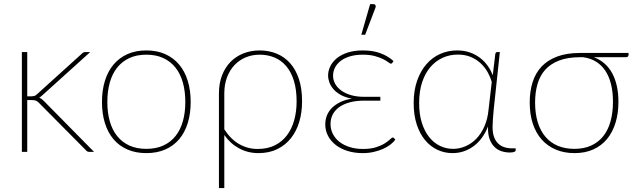

<svg xmlns="http://www.w3.org/2000/svg" viewBox="-20 -750 3144 948"><path d="M114.5 -493V-274.5H137.5Q143 -274.5 149 -276Q155 -277.5 162.5 -284.5L382 -483Q386.5 -488 391.2 -490.5Q396 -493 403.5 -493H425.5L189 -279.5Q185 -275.5 181.2 -272.8Q177.5 -270 173.5 -267.5Q180.5 -265 186 -260.8Q191.5 -256.5 196.5 -251.5L444.5 0H422Q417 0 412.8 -1.5Q408.5 -3 404.5 -8L173 -241.5Q164.5 -250 157.5 -253Q150.5 -256 135.5 -256H114.5V0H88V-493Z M702.5 -501Q755 -501 795.8 -482.8Q836.5 -464.5 864.5 -431.2Q892.5 -398 907 -351Q921.5 -304 921.5 -246.5Q921.5 -189 907 -142.2Q892.5 -95.5 864.5 -62.5Q836.5 -29.5 795.8 -11.8Q755 6 702.5 6Q650 6 609.2 -11.8Q568.5 -29.5 540.5 -62.5Q512.5 -95.5 498 -142.2Q483.5 -189 483.5 -246.5Q483.5 -304 498 -351Q512.5 -398 540.5 -431.2Q568.5 -464.5 609.2 -482.8Q650 -501 702.5 -501ZM702.5 -15Q750.5 -15 786.5 -31.5Q822.5 -48 846.8 -78.5Q871 -109 883 -151.5Q895 -194 895 -246.5Q895 -299 883 -342Q871 -385 846.8 -415.8Q822.5 -446.5 786.5 -463.2Q750.5 -480 702.5 -480Q654.5 -480 618.5 -463.2Q582.5 -446.5 558.2 -415.8Q534 -385 522 -342Q510 -299 510 -246.5Q510 -194 522 -151.5Q534 -109 558.2 -78.5Q582.5 -48 618.5 -31.5Q654.5 -15 702.5 -15Z M1087.5 -111.5Q1119 -62.5 1161 -38.5Q1203 -14.5 1252 -14.5Q1300.5 -14.5 1336.5 -32.2Q1372.5 -50 1396.5 -81.5Q1420.5 -113 1432.5 -156Q1444.5 -199 1444.5 -249.5Q1444.5 -308 1431 -351.5Q1417.5 -395 1393.2 -423.5Q1369 -452 1335.5 -466Q1302 -480 1262 -480Q1225 -480 1193.2 -466.8Q1161.5 -453.5 1138 -428.8Q1114.5 -404 1101 -368.5Q1087.5 -333 1087.5 -289ZM1061 -289Q1061 -338 1076 -377.2Q1091 -416.5 1117.8 -444Q1144.5 -471.5 1181.5 -486.2Q1218.5 -501 1262 -501Q1307 -501 1345.2 -485.5Q1383.5 -470 1411.8 -438.8Q1440 -407.5 1455.8 -360.2Q1471.5 -313 1471.5 -249.5Q1471.5 -195.5 1457.8 -149Q1444 -102.5 1416.8 -68Q1389.5 -33.5 1349.2 -13.8Q1309 6 1256 6Q1203.5 6 1160 -17.8Q1116.5 -41.5 1087.5 -83.5V178.5H1061Z M1932 -60.5Q1923 -48 1907.5 -36Q1892 -24 1871.2 -14.8Q1850.5 -5.5 1825.2 0.2Q1800 6 1771 6Q1730.5 6 1696.5 -4.5Q1662.5 -15 1638 -34Q1613.5 -53 1599.8 -79Q1586 -105 1586 -136Q1586 -159 1594 -179.5Q1602 -200 1618.5 -216.8Q1635 -233.5 1659.5 -245.5Q1684 -257.5 1717 -263Q1684.5 -269 1662.2 -281.5Q1640 -294 1626.2 -310Q1612.5 -326 1606.2 -343.5Q1600 -361 1600 -377.5Q1600 -400 1610.5 -422Q1621 -444 1642.2 -461.8Q1663.5 -479.5 1695.8 -490.2Q1728 -501 1771.5 -501Q1823 -501 1860.2 -486.5Q1897.5 -472 1923 -448.5L1917 -439.5Q1914 -435.5 1910 -435.5Q1906.5 -435.5 1897.5 -442.5Q1888.5 -449.5 1872.2 -457.8Q1856 -466 1831.2 -473Q1806.5 -480 1772 -480Q1734 -480 1706.2 -471.2Q1678.5 -462.5 1660.2 -447.8Q1642 -433 1633.2 -414.5Q1624.5 -396 1624.5 -376.5Q1624.5 -354.5 1635.2 -335.5Q1646 -316.5 1666 -302.2Q1686 -288 1714.2 -280Q1742.5 -272 1777 -272H1858V-253H1777Q1737 -253 1706.2 -244.5Q1675.5 -236 1654.5 -220.8Q1633.5 -205.5 1622.8 -184.5Q1612 -163.5 1612 -138Q1612 -111 1623.8 -88.2Q1635.5 -65.5 1656.5 -49.2Q1677.5 -33 1707 -23.8Q1736.5 -14.5 1772 -14.5Q1811 -14.5 1837.5 -23.2Q1864 -32 1880.8 -42.8Q1897.5 -53.5 1906.2 -62.2Q1915 -71 1919 -71Q1923 -71 1925.5 -68ZM1764 -578.5 1807.5 -729.5H1825Q1831 -729.5 1833.8 -724.5Q1836.5 -719.5 1834 -712.5L1783 -578.5Z M2408 -345Q2400.5 -371 2386.8 -395.2Q2373 -419.5 2352.2 -438.5Q2331.5 -457.5 2303.8 -469Q2276 -480.5 2240.5 -480.5Q2200.5 -480.5 2165.8 -464.8Q2131 -449 2105 -418.8Q2079 -388.5 2064.2 -343.8Q2049.5 -299 2049.5 -241Q2049.5 -185.5 2063 -143.2Q2076.5 -101 2099.5 -72.5Q2122.5 -44 2152.8 -29.5Q2183 -15 2217 -15Q2248.5 -15 2278.2 -27.8Q2308 -40.5 2332 -65.2Q2356 -90 2372 -126.5Q2388 -163 2392.5 -211ZM2526 -17.5V-7Q2526 -3 2519 0Q2512 3 2497 3Q2475.5 3 2456 -3.5Q2436.5 -10 2421.8 -24.2Q2407 -38.5 2398.2 -61.2Q2389.5 -84 2389.5 -116Q2389.5 -118.5 2389.5 -121.2Q2389.5 -124 2390 -126.5Q2364.5 -62 2318 -28Q2271.5 6 2214 6Q2174.5 6 2139.5 -10.5Q2104.5 -27 2078.5 -58.5Q2052.5 -90 2037.5 -136Q2022.5 -182 2022.5 -241Q2022.5 -303 2039.5 -351.5Q2056.5 -400 2085.5 -433.2Q2114.5 -466.5 2153.5 -483.8Q2192.5 -501 2237 -501Q2272 -501 2300.8 -490.8Q2329.5 -480.5 2351.5 -463.2Q2373.5 -446 2389 -423.8Q2404.5 -401.5 2413 -378L2425.5 -483Q2427.5 -493 2435.5 -493H2448L2418 -212.5Q2415.5 -187 2413.8 -163.2Q2412 -139.5 2412 -123.5Q2412 -94.5 2419.2 -74.2Q2426.5 -54 2439.5 -41.5Q2452.5 -29 2470.2 -23.2Q2488 -17.5 2509.5 -17.5Z M2844 -467.5Q2783 -467.5 2740.8 -451.2Q2698.5 -435 2672.2 -405.8Q2646 -376.5 2634 -335.2Q2622 -294 2622 -244Q2622 -189 2635.2 -146.2Q2648.5 -103.5 2673.5 -74.2Q2698.5 -45 2734.5 -30Q2770.5 -15 2816 -15Q2863 -15 2898.8 -31.2Q2934.5 -47.5 2958.5 -77.5Q2982.5 -107.5 2994.5 -150.8Q3006.5 -194 3006.5 -248Q3006.5 -295.5 2997 -334Q2987.5 -372.5 2969 -400.5Q2950.5 -428.5 2923 -445.5Q2895.5 -462.5 2859.5 -467.5ZM3083.5 -488.5V-479Q3083.5 -475 3080.5 -471.2Q3077.5 -467.5 3070.5 -467.5H2912.5Q2972.5 -444.5 3003 -387.8Q3033.5 -331 3033.5 -247Q3033.5 -190.5 3019.2 -144Q3005 -97.5 2977.5 -64Q2950 -30.5 2909.5 -12.2Q2869 6 2816.5 6Q2766.5 6 2725.8 -10.8Q2685 -27.5 2656 -59.5Q2627 -91.5 2611.2 -138Q2595.5 -184.5 2595.5 -244.5Q2595.5 -299.5 2609.8 -344.5Q2624 -389.5 2654.2 -421.5Q2684.5 -453.5 2731.5 -471Q2778.5 -488.5 2843.5 -488.5Z"/></svg>

Font: Lato ExtraLight
Style: Regular
Weight: 275
Designer: Lukasz Dziedzic with Adam Twardoch and Botio Nikoltchev
Foundry: tyPoland Lukasz Dziedzic
Version: Version 2.015; 2015-08-06; http://www.latofonts.com/